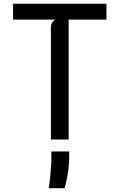

<svg xmlns="http://www.w3.org/2000/svg" viewBox="-20 -747 640 1028"><path d="M252.5 0V-597.5Q252.5 -615 259.5 -626.5Q266.5 -638 278.5 -642H50V-727H550V-642H347.5V0ZM240.5 260.5Q244.5 240.5 247.8 210.2Q251 180 253 148.5Q255 117 255 93.5V64H350.5V99.5Q350.5 127.5 346.8 157.5Q343 187.5 337.2 214.5Q331.5 241.5 325.5 260.5Z"/></svg>

Font: Spline Sans Mono
Style: Regular
Weight: 400
Monospace: yes
Designer: Eben Sorkin, Mirko Velimirovic
Foundry: Sorkin Type
Version: Version 1.004